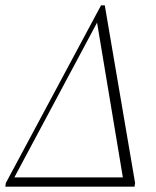

<svg xmlns="http://www.w3.org/2000/svg" viewBox="-38 -702 586 722"><path d="M-18 0H468L470 -14L356 -682H342L-16 -14ZM16 -35 327 -617 424 -35Z"/></svg>

Font: Source Serif 4 Display Light
Style: Italic
Weight: 300
Italic angle: -12°
Designer: Frank Grießhammer
Foundry: Adobe Systems Incorporated
Version: Version 4.004;hotconv 1.0.117;makeotfexe 2.5.65602